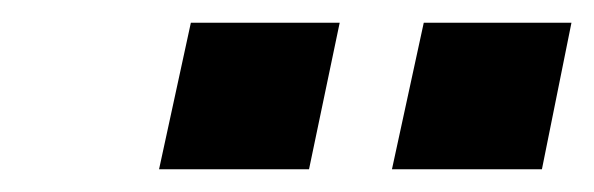

<svg xmlns="http://www.w3.org/2000/svg" viewBox="-20 -742 523 169"><path d="M120 -593 148 -722H279L252 -593ZM325 -593 353 -722H483L457 -593Z"/></svg>

Font: Raleway Thin ExtraBold
Style: Italic
Weight: 800
Italic angle: -12°
Version: Version 4.026